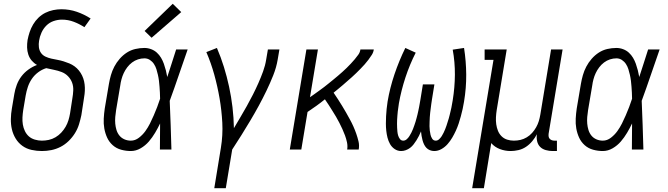

<svg xmlns="http://www.w3.org/2000/svg" viewBox="-20 -792 3540 1017"><path d="M202 8Q174 8 147 2Q120 -4 98.5 -19.5Q77 -35 63 -58Q49 -81 43 -107Q37 -133 37.5 -161.5Q38 -190 43 -218L56 -295Q60 -319 69 -343Q78 -367 93.5 -387.5Q109 -408 130.5 -423.5Q152 -439 176 -448Q160 -457 148 -471Q136 -485 130 -503Q124 -521 123.5 -540.5Q123 -560 126 -580Q130 -601 137 -622Q144 -643 155.5 -662.5Q167 -682 183.5 -698Q200 -714 220 -724Q240 -734 262 -738.5Q284 -743 305 -743Q348 -743 387 -729.5Q426 -716 460 -694L427 -648Q401 -665 371 -676.5Q341 -688 308 -688Q286 -688 264 -680.5Q242 -673 225.5 -656.5Q209 -640 199.5 -618.5Q190 -597 187 -576Q184 -559 186 -542Q188 -525 197 -512Q206 -499 221 -492Q236 -485 252 -481.5Q268 -478 284.5 -475Q301 -472 317 -467Q333 -462 347.5 -456Q362 -450 375 -440.5Q388 -431 398 -418.5Q408 -406 415 -391.5Q422 -377 425.5 -361Q429 -345 429.5 -328Q430 -311 428 -294Q426 -277 423 -260L411 -182Q406 -158 398.5 -133.5Q391 -109 377 -86.5Q363 -64 343.5 -45Q324 -26 300.5 -14Q277 -2 252 3Q227 8 202 8ZM202 -47Q220 -47 238.5 -51Q257 -55 274 -65Q291 -75 304.5 -89.5Q318 -104 327.5 -120.5Q337 -137 342.5 -155Q348 -173 351 -191L363 -269Q367 -291 368 -313Q369 -335 362 -354Q355 -373 340.5 -388Q326 -403 306.5 -410.5Q287 -418 266.5 -422Q246 -426 225 -431Q202 -424 182 -409Q162 -394 148.5 -374Q135 -354 127.5 -331.5Q120 -309 116 -286L103 -209Q100 -189 99 -170Q98 -151 101 -132.5Q104 -114 112 -97.5Q120 -81 133 -69.5Q146 -58 164.5 -52.5Q183 -47 202 -47Z M673 8Q647 8 621.5 1Q596 -6 577 -23Q558 -40 547.5 -63Q537 -86 532.5 -111.5Q528 -137 529.5 -164Q531 -191 535 -218L557 -348Q561 -371 567.5 -394Q574 -417 585.5 -439Q597 -461 614 -480.5Q631 -500 652 -513.5Q673 -527 697 -532.5Q721 -538 745 -538Q763 -538 780.5 -531.5Q798 -525 811 -513Q824 -501 833 -486Q842 -471 848 -454Q854 -437 858.5 -419.5Q863 -402 866 -384Q878 -420 889.5 -456.5Q901 -493 913 -530H974Q950 -462 927 -394Q904 -326 879 -258Q882 -194 884 -129.5Q886 -65 888 0H827Q827 -34 827.5 -68.5Q828 -103 828 -138Q816 -113 801.5 -88.5Q787 -64 768.5 -42.5Q750 -21 725 -6.5Q700 8 673 8ZM673 -47Q696 -47 716 -62.5Q736 -78 750 -97.5Q764 -117 774.5 -138Q785 -159 794.5 -181Q804 -203 812.5 -225Q821 -247 828 -269Q828 -285 827 -301Q826 -317 825 -332.5Q824 -348 822 -364Q820 -380 816.5 -395.5Q813 -411 808.5 -425.5Q804 -440 795.5 -453Q787 -466 774 -474.5Q761 -483 745 -483Q728 -483 711 -477.5Q694 -472 679.5 -461Q665 -450 654 -435.5Q643 -421 635.5 -405Q628 -389 623.5 -372Q619 -355 617 -339L595 -209Q592 -191 590.5 -172.5Q589 -154 590.5 -137Q592 -120 597 -103.5Q602 -87 612.5 -74Q623 -61 639 -54Q655 -47 673 -47ZM783 -592 746 -628 895 -772 940 -728Z M1115 205 1150 -9Q1161 -76 1157.5 -142Q1154 -208 1143 -271.5Q1132 -335 1115 -396.5Q1098 -458 1073 -516L1129 -538Q1150 -489 1166 -437.5Q1182 -386 1193.5 -332.5Q1205 -279 1211.5 -224Q1218 -169 1219 -113Q1236 -142 1253.5 -171.5Q1271 -201 1287.5 -230.5Q1304 -260 1319.5 -290.5Q1335 -321 1348.5 -351.5Q1362 -382 1373.5 -413.5Q1385 -445 1390 -477L1399 -530H1460L1451 -477Q1444 -435 1427.5 -393.5Q1411 -352 1391.5 -311.5Q1372 -271 1350.5 -231.5Q1329 -192 1306 -153.5Q1283 -115 1259 -76.5Q1235 -38 1210 0L1176 205Z M1515 0 1603 -530H1664L1622 -277Q1635 -286 1647.5 -295Q1660 -304 1672.5 -313Q1685 -322 1697.5 -331.5Q1710 -341 1722 -351Q1734 -361 1746 -370.5Q1758 -380 1770 -390.5Q1782 -401 1793.5 -411Q1805 -421 1816 -432Q1827 -443 1838 -454.5Q1849 -466 1859 -478Q1869 -490 1878 -502.5Q1887 -515 1889 -530H1960Q1958 -515 1949.5 -501.5Q1941 -488 1931.5 -475.5Q1922 -463 1911.5 -451Q1901 -439 1889.5 -427.5Q1878 -416 1867 -405Q1856 -394 1844 -383.5Q1832 -373 1820 -362.5Q1808 -352 1796 -341.5Q1784 -331 1771.5 -321Q1759 -311 1747 -301Q1759 -284 1770 -266.5Q1781 -249 1792 -231.5Q1803 -214 1813 -196Q1823 -178 1833 -160Q1843 -142 1851.5 -123Q1860 -104 1867 -84Q1874 -64 1879 -43Q1884 -22 1880 0H1819Q1822 -19 1818 -38Q1814 -57 1807.5 -74.5Q1801 -92 1793.5 -108.5Q1786 -125 1777.5 -141.5Q1769 -158 1760 -173.5Q1751 -189 1741 -204.5Q1731 -220 1721.5 -235.5Q1712 -251 1701 -266Q1679 -248 1656 -231.5Q1633 -215 1609 -199L1576 0Z M2105 8Q2086 8 2070.5 -2.5Q2055 -13 2046 -29Q2037 -45 2032.5 -63Q2028 -81 2026 -99.5Q2024 -118 2024 -137.5Q2024 -157 2025 -176.5Q2026 -196 2028 -215.5Q2030 -235 2033 -254Q2045 -326 2069.5 -398.5Q2094 -471 2127 -538L2182 -513Q2150 -450 2127.5 -381.5Q2105 -313 2093 -245Q2092 -234 2090 -223.5Q2088 -213 2087 -202Q2086 -191 2085 -180Q2084 -169 2083.5 -158Q2083 -147 2083 -136.5Q2083 -126 2083.5 -115.5Q2084 -105 2085 -94.5Q2086 -84 2089 -74Q2092 -64 2098.5 -55.5Q2105 -47 2116 -47Q2126 -47 2134.5 -54.5Q2143 -62 2148.5 -71Q2154 -80 2159 -89.5Q2164 -99 2167.5 -108.5Q2171 -118 2174.5 -127.5Q2178 -137 2181 -147Q2184 -157 2186.5 -166.5Q2189 -176 2191.5 -186Q2194 -196 2196 -206Q2198 -216 2200 -225.5Q2202 -235 2203.5 -245Q2205 -255 2207 -265L2220 -345H2281L2268 -265Q2266 -253 2264.5 -241.5Q2263 -230 2261.5 -218Q2260 -206 2258.5 -194Q2257 -182 2256.5 -170.5Q2256 -159 2255.5 -147Q2255 -135 2255 -123.5Q2255 -112 2256.5 -100.5Q2258 -89 2260.5 -78Q2263 -67 2269.5 -57Q2276 -47 2288 -47Q2298 -47 2306 -54.5Q2314 -62 2319.5 -70.5Q2325 -79 2329.5 -88.5Q2334 -98 2338 -107.5Q2342 -117 2345 -126.5Q2348 -136 2351 -145.5Q2354 -155 2357 -164.5Q2360 -174 2362 -183.5Q2364 -193 2366.5 -202.5Q2369 -212 2371 -222Q2373 -232 2374.5 -241.5Q2376 -251 2378 -261Q2389 -329 2389.5 -396Q2390 -463 2378 -529L2438 -538Q2449 -468 2449.5 -397Q2450 -326 2438 -254Q2435 -234 2430.5 -214.5Q2426 -195 2421 -176Q2416 -157 2409.5 -137.5Q2403 -118 2394.5 -99.5Q2386 -81 2375.5 -63Q2365 -45 2351 -29Q2337 -13 2318.5 -2.5Q2300 8 2280 8Q2268 8 2257 3.5Q2246 -1 2238.5 -9Q2231 -17 2226 -27.5Q2221 -38 2218 -49.5Q2215 -61 2213 -72.5Q2211 -84 2210 -96Q2205 -84 2199 -72Q2193 -60 2186 -49Q2179 -38 2171 -27.5Q2163 -17 2152.5 -9Q2142 -1 2129.5 3.5Q2117 8 2105 8Z M2481 205 2594 -475H2547V-530H2664L2611 -209Q2608 -190 2607 -171Q2606 -152 2608.5 -134Q2611 -116 2617.5 -99.5Q2624 -83 2636.5 -70.5Q2649 -58 2666 -52.5Q2683 -47 2702 -47Q2720 -47 2737 -51Q2754 -55 2770 -64.5Q2786 -74 2798.5 -88Q2811 -102 2820 -118Q2829 -134 2834 -150.5Q2839 -167 2842 -185L2899 -530H2960L2886 -84Q2885 -76 2886 -69Q2887 -62 2891.5 -57Q2896 -52 2902.5 -49.5Q2909 -47 2917 -47H2930V8H2907Q2889 8 2871 3Q2853 -2 2841 -14Q2829 -26 2825 -44.5Q2821 -63 2824 -81Q2814 -62 2799.5 -44.5Q2785 -27 2766.5 -14.5Q2748 -2 2726.5 3Q2705 8 2685 8Q2655 8 2627.5 -2.5Q2600 -13 2582 -34L2543 205Z M3173 8Q3147 8 3121.5 1Q3096 -6 3077 -23Q3058 -40 3047.5 -63Q3037 -86 3032.5 -111.5Q3028 -137 3029.5 -164Q3031 -191 3035 -218L3057 -348Q3061 -371 3067.5 -394Q3074 -417 3085.5 -439Q3097 -461 3114 -480.5Q3131 -500 3152 -513.5Q3173 -527 3197 -532.5Q3221 -538 3245 -538Q3263 -538 3280.5 -531.5Q3298 -525 3311 -513Q3324 -501 3333 -486Q3342 -471 3348 -454Q3354 -437 3358.5 -419.5Q3363 -402 3366 -384Q3378 -420 3389.5 -456.5Q3401 -493 3413 -530H3474Q3450 -462 3427 -394Q3404 -326 3379 -258Q3382 -194 3384 -129.5Q3386 -65 3388 0H3327Q3327 -34 3327.5 -68.5Q3328 -103 3328 -138Q3316 -113 3301.5 -88.5Q3287 -64 3268.5 -42.5Q3250 -21 3225 -6.5Q3200 8 3173 8ZM3173 -47Q3196 -47 3216 -62.5Q3236 -78 3250 -97.5Q3264 -117 3274.5 -138Q3285 -159 3294.5 -181Q3304 -203 3312.5 -225Q3321 -247 3328 -269Q3328 -285 3327 -301Q3326 -317 3325 -332.5Q3324 -348 3322 -364Q3320 -380 3316.5 -395.5Q3313 -411 3308.5 -425.5Q3304 -440 3295.5 -453Q3287 -466 3274 -474.5Q3261 -483 3245 -483Q3228 -483 3211 -477.5Q3194 -472 3179.5 -461Q3165 -450 3154 -435.5Q3143 -421 3135.5 -405Q3128 -389 3123.5 -372Q3119 -355 3117 -339L3095 -209Q3092 -191 3090.5 -172.5Q3089 -154 3090.5 -137Q3092 -120 3097 -103.5Q3102 -87 3112.5 -74Q3123 -61 3139 -54Q3155 -47 3173 -47Z"/></svg>

Font: Iosevka Curly Slab LtObl
Style: Regular
Weight: 300
Italic angle: -9°
Monospace: yes
Designer: Belleve Invis
Foundry: Belleve Invis
Version: Version 11.0.0; ttfautohint (v1.8.3)